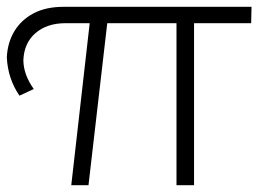

<svg xmlns="http://www.w3.org/2000/svg" viewBox="-24 -543 764 563"><path d="M545 0H493.5V-475H290.5L235.5 0H185L239 -475H168Q114 -475 80.2 -446Q46.5 -417 44.5 -366.5Q45 -324 75 -282L33 -262.5Q-1 -312.5 -4 -374.5Q-2 -418 18 -451.2Q38 -484.5 74.2 -503.8Q110.5 -523 162.5 -523H713.5L712.5 -475H545Z"/></svg>

Font: Argentum Novus Light
Style: Regular
Weight: 300
Designer: Julieta Ulanovsky (font) & Cristiano Sobral (main changes)
Foundry: Julieta Ulanovsky (font) & Cristiano Sobral (main changes)
Version: Version 3.00;November 27, 2020;FontCreator 13.0.0.2655 64-bi